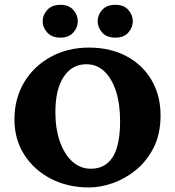

<svg xmlns="http://www.w3.org/2000/svg" viewBox="-20 -783 740 811"><path d="M356.4 8.8Q265.6 8.8 194.3 -28.3Q123 -65.4 82 -130.4Q41 -195.3 41 -278.3Q41 -366.2 81.5 -434.6Q122.1 -502.9 193.8 -542.5Q265.6 -582 356.4 -582Q445.3 -582 513.7 -545.9Q582 -509.8 620.1 -444.8Q658.2 -379.9 658.2 -295.9Q658.2 -216.8 628.9 -159.2Q599.6 -101.6 553.7 -64.5Q507.8 -27.3 455.6 -9.3Q403.3 8.8 356.4 8.8ZM363.3 -70.3Q405.3 -70.3 433.1 -93.3Q460.9 -116.2 474.1 -160.6Q487.3 -205.1 487.3 -269.5Q487.3 -344.7 469.7 -398.4Q452.1 -452.1 420.4 -481.9Q388.7 -511.7 344.7 -511.7Q284.2 -511.7 249 -458.5Q213.9 -405.3 213.9 -309.6Q213.9 -239.3 232.9 -185.1Q252 -130.9 285.6 -100.6Q319.3 -70.3 363.3 -70.3ZM235.4 -624Q199.2 -624 179.7 -645.5Q160.2 -667 160.2 -693.4Q160.2 -719.7 179.7 -741.2Q199.2 -762.7 235.4 -762.7Q270.5 -762.7 289.6 -741.2Q308.6 -719.7 308.6 -693.4Q308.6 -667 289.6 -645.5Q270.5 -624 235.4 -624ZM467.8 -624Q430.7 -624 411.6 -645.5Q392.6 -667 392.6 -693.4Q392.6 -719.7 411.6 -741.2Q430.7 -762.7 467.8 -762.7Q502.9 -762.7 522 -741.2Q541 -719.7 541 -693.4Q541 -667 522 -645.5Q502.9 -624 467.8 -624Z"/></svg>

Font: Crimson Pro ExtraBold
Style: Regular
Weight: 800
Designer: Jacques Le Bailly
Foundry: Baron von Fonthausen
Version: Version 1.003